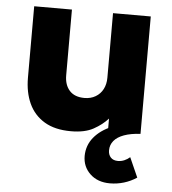

<svg xmlns="http://www.w3.org/2000/svg" viewBox="-52 -558 743 831"><g transform="rotate(5 319.0 -142.5)"><path d="M456 225Q402.5 225 369.8 194Q337 163 337 116Q337.5 70 365.8 35.5Q394 1 444.2 -20Q494.5 -41 559.5 -44.5L569.5 0Q527 2.5 498.2 13Q469.5 23.5 454.8 41.2Q440 59 440 83Q440 102 451 113.8Q462 125.5 482.5 125.5Q496.5 125.5 510 119.8Q523.5 114 534 104.5L572 190Q546.5 207 516.8 216Q487 225 456 225ZM268 15Q198.5 15 153 -12.2Q107.5 -39.5 85.2 -87.8Q63 -136 63 -200V-510H227V-224.5Q227 -182.5 249.2 -158Q271.5 -133.5 314 -133.5Q341.5 -133.5 362.2 -145.8Q383 -158 394.2 -179.5Q405.5 -201 405.5 -229.5V-510H569.5V0H428V-54Q403.5 -26.5 366 -5.8Q328.5 15 268 15Z"/></g></svg>

Font: Geologica Roman
Style: Bold
Weight: 700
Designer: Sindre Bremnes, Frode Helland
Foundry: Monokrom Skriftforlag AS
Version: Version 1.010;gftools[0.9.28]